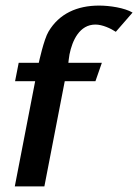

<svg xmlns="http://www.w3.org/2000/svg" viewBox="-20 -668 495 688"><path d="M33 0H139L212 -377H322L345 -443H225C225 -443 227 -462 229 -473C239 -523 265 -580 322 -580C347 -580 377 -566 395 -554L455 -623C426 -640 373 -648 335 -648C256 -648 192 -619 154 -555C137 -527 119 -443 119 -443H47L34 -377H106Z"/></svg>

Font: KpSans
Style: BoldItalic
Weight: 700
Italic angle: -11°
Version: Version 0.66